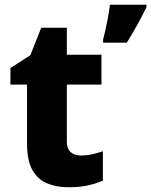

<svg xmlns="http://www.w3.org/2000/svg" viewBox="-20 -780 638 810"><path d="M321 -124Q346 -124 368.5 -129Q391 -134 414 -142V-18Q387 -6 352 2Q317 10 269 10Q218 10 178.5 -6.5Q139 -23 116.5 -63Q94 -103 94 -176V-423H24V-493L108 -547L154 -663H262V-549H408V-423H262V-182Q262 -153 278 -138.5Q294 -124 321 -124ZM598 -750Q581 -715 561 -678.5Q541 -642 515 -600H415V-613Q423 -643 431.5 -685.5Q440 -728 444 -760H598Z"/></svg>

Font: Noto Sans Gujarati ExtraBold
Style: Regular
Weight: 800
Designer: Jelle Bosma - Monotype Design Team, Universal Thirst
Foundry: Monotype Imaging Inc.
Version: Version 2.106; ttfautohint (v1.8.4.7-5d5b)